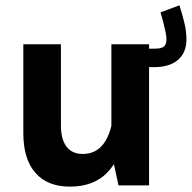

<svg xmlns="http://www.w3.org/2000/svg" viewBox="-20 -700 724 725"><path d="M657.6 -679.9 586.1 -653.3Q591.2 -636.4 596.3 -617Q601.4 -597.5 605 -580.1Q608.6 -562.7 608.6 -551.2Q608.6 -533.2 599.4 -524.7Q590.2 -516.3 565.9 -516.3H476.7V-446.4H561.1Q620 -446.4 652 -473.9Q684 -501.4 684 -550.7Q684 -582.2 675.8 -615.6Q667.6 -648.9 657.6 -679.9ZM542.9 -532.8H400.6V-123.5L427.5 0H542.9ZM68.1 -197.3Q68.1 -100 113.3 -47.7Q158.6 4.7 244.1 4.7Q331.4 4.7 383 -46.2Q434.6 -97.1 457.1 -204.8L401.3 -227.7Q388.9 -174.4 361.9 -146.6Q334.8 -118.7 292.2 -118.7Q251.9 -118.7 230.9 -146.7Q210 -174.6 210 -227.6V-532.8H68.1Z"/></svg>

Font: Estedad-FD VF
Style: Regular
Weight: 100
Designer: Amin Abedi
Version: Version 7.3